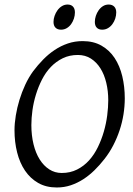

<svg xmlns="http://www.w3.org/2000/svg" viewBox="-20 -811 585 846"><path d="M457 -369.1Q457 -410.2 448.2 -446.5Q439.5 -482.9 422.4 -510Q405.3 -537.1 380.4 -553Q355.5 -568.8 323.2 -568.8Q286.1 -568.8 256.6 -554.4Q227.1 -540 204.1 -516.1Q181.2 -492.2 165 -460.4Q148.9 -428.7 138.4 -394.5Q127.9 -360.4 123 -325.4Q118.2 -290.5 118.2 -259.8Q118.2 -214.4 127.7 -175.5Q137.2 -136.7 154.8 -108.6Q172.4 -80.6 197 -64.7Q221.7 -48.8 252 -48.8Q289.6 -48.8 319.6 -64Q349.6 -79.1 372.3 -104.2Q395 -129.4 411.1 -162.4Q427.2 -195.3 437.5 -231Q447.8 -266.6 452.4 -302.5Q457 -338.4 457 -369.1ZM529.8 -377.9Q529.8 -343.3 524.2 -307.6Q518.6 -272 507.1 -237.3Q495.6 -202.6 478.8 -170.2Q461.9 -137.7 439.9 -109.9Q419.4 -83.5 396.2 -60.8Q373 -38.1 346.9 -21.2Q320.8 -4.4 291.7 5.4Q262.7 15.1 230 15.1Q183.1 15.1 148.2 -4.9Q113.3 -24.9 90.1 -59.3Q66.9 -93.8 55.4 -139.6Q43.9 -185.5 43.9 -236.8Q43.9 -267.6 49.6 -302Q55.2 -336.4 65.7 -370.8Q76.2 -405.3 91.3 -437.7Q106.4 -470.2 126 -497.1Q146.5 -524.4 170.2 -548.6Q193.8 -572.8 220.9 -590.8Q248 -608.9 278.8 -619.4Q309.6 -629.9 344.2 -629.9Q392.1 -629.9 427.2 -609.9Q462.4 -589.8 485.1 -555.4Q507.8 -521 518.8 -475.1Q529.8 -429.2 529.8 -377.9ZM310.1 -756.3Q310.1 -742.7 305.7 -729.2Q301.3 -715.8 293.5 -704.8Q285.6 -693.8 274.2 -687Q262.7 -680.2 249 -680.2Q233.4 -680.2 224.6 -689Q215.8 -697.8 215.8 -714.4Q215.8 -727.5 220.5 -741Q225.1 -754.4 233.2 -765.6Q241.2 -776.9 252.7 -783.9Q264.2 -791 277.8 -791Q293 -791 301.5 -782Q310.1 -772.9 310.1 -756.3ZM492.2 -756.3Q492.2 -742.7 487.8 -729.2Q483.4 -715.8 475.3 -704.8Q467.3 -693.8 455.8 -687Q444.3 -680.2 430.2 -680.2Q415 -680.2 406.5 -689Q397.9 -697.8 397.9 -714.4Q397.9 -727.5 402.3 -741Q406.7 -754.4 414.6 -765.6Q422.4 -776.9 433.6 -783.9Q444.8 -791 459 -791Q474.1 -791 483.2 -782Q492.2 -772.9 492.2 -756.3Z"/></svg>

Font: Gentium Plus Viet
Style: Italic
Weight: 400
Italic angle: -8°
Designer: J. Victor Gaultney, Annie Olsen, Iska Routamaa, Becca Hirsbrunner
Foundry: SIL International
Version: Version 5.000